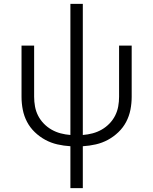

<svg xmlns="http://www.w3.org/2000/svg" viewBox="-20 -755 790 990"><path d="M343 215V-1Q309 -3 276 -10.5Q243 -18 213.5 -34Q184 -50 159.5 -73.5Q135 -97 119.5 -126.5Q104 -156 97.5 -189Q91 -222 91 -256V-520H156V-256Q156 -231 160.5 -206Q165 -181 176.5 -158.5Q188 -136 206 -117.5Q224 -99 246 -86.5Q268 -74 292.5 -67.5Q317 -61 343 -59V-735H407V-59Q433 -61 457.5 -67.5Q482 -74 504 -86.5Q526 -99 544 -117.5Q562 -136 573.5 -158.5Q585 -181 589.5 -206Q594 -231 594 -256V-520H659V-256Q659 -222 652.5 -189Q646 -156 630.5 -126.5Q615 -97 590.5 -73.5Q566 -50 536.5 -34Q507 -18 474 -10.5Q441 -3 407 -1V215Z"/></svg>

Font: Iosevka Aile Custom Light
Style: Regular
Weight: 300
Designer: Belleve Invis
Foundry: Belleve Invis
Version: Version 17.0.2; ttfautohint (v1.8.3)